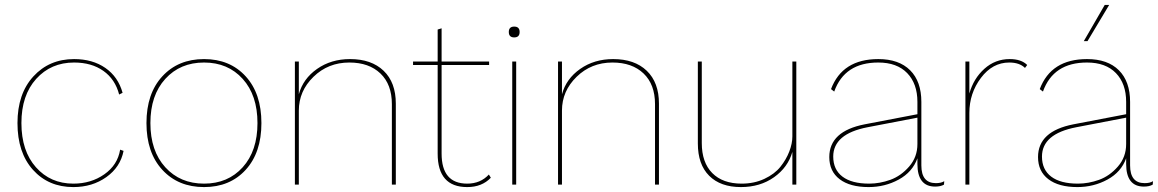

<svg xmlns="http://www.w3.org/2000/svg" viewBox="-20 -750 4705 780"><path d="M281 -510Q356 -510 408 -474Q460 -438 478 -373L464 -366Q448 -428 400 -462Q352 -496 281 -496Q187 -496 127 -429.5Q67 -363 67 -250Q67 -137 126 -70.5Q185 -4 278 -4Q350 -4 404 -42Q458 -80 468 -142L482 -137Q469 -71 412 -30.5Q355 10 278 10Q177 10 114 -60Q51 -130 51 -250Q51 -369 115.5 -439.5Q180 -510 281 -510Z M639.5 -440Q704 -510 809 -510Q914 -510 978 -440Q1042 -370 1042 -250Q1042 -130 978 -60Q914 10 809 10Q704 10 639.5 -60Q575 -130 575 -250Q575 -370 639.5 -440ZM966 -429.5Q906 -496 809 -496Q712 -496 651.5 -429.5Q591 -363 591 -250Q591 -137 651.5 -70.5Q712 -4 809 -4Q906 -4 966 -70.5Q1026 -137 1026 -250Q1026 -363 966 -429.5Z M1402 -510Q1489 -510 1538.5 -462.5Q1588 -415 1588 -329V0H1572V-327Q1572 -407 1525.5 -451.5Q1479 -496 1399 -496Q1313 -496 1253.5 -438Q1194 -380 1194 -301V0H1178V-500H1194V-367Q1211 -430 1268 -470Q1325 -510 1402 -510Z M1966 -41 1974 -28Q1938 10 1878 10Q1758 10 1758 -126V-486H1658V-500H1758V-630L1774 -635V-500H1967V-486H1774V-126Q1774 -4 1878 -4Q1932 -4 1966 -41Z M2091 -620Q2091 -598 2069 -598Q2047 -598 2047 -620Q2047 -642 2069 -642Q2091 -642 2091 -620ZM2077 -500V0H2061V-500Z M2471 -510Q2558 -510 2607.5 -462.5Q2657 -415 2657 -329V0H2641V-327Q2641 -407 2594.5 -451.5Q2548 -496 2468 -496Q2382 -496 2322.5 -438Q2263 -380 2263 -301V0H2247V-500H2263V-367Q2280 -430 2337 -470Q2394 -510 2471 -510Z M2990 10Q2907 10 2861 -36Q2815 -82 2815 -167V-500H2831V-169Q2831 -90 2873.5 -47Q2916 -4 2993 -4Q3044 -4 3085.5 -23.5Q3127 -43 3150.5 -72.5Q3174 -102 3186.5 -134.5Q3199 -167 3199 -196V-500H3215V0H3199V-133Q3181 -70 3124.5 -30Q3068 10 2990 10Z M3782 -6Q3804 -6 3816 -14L3815 0Q3801 8 3779 8Q3707 8 3707 -84V-107Q3687 -51 3631 -20.5Q3575 10 3509 10Q3433 10 3391 -22Q3349 -54 3349 -112Q3349 -217 3493 -245L3707 -286V-336Q3707 -410 3665.5 -453Q3624 -496 3548 -496Q3411 -496 3369 -378L3356 -388Q3402 -510 3548 -510Q3632 -510 3677.5 -464.5Q3723 -419 3723 -336V-78Q3723 -6 3782 -6ZM3511 -4Q3554 -4 3597 -19.5Q3640 -35 3673.5 -73.5Q3707 -112 3707 -165V-272L3504 -233Q3365 -206 3365 -114Q3365 -61 3402.5 -32.5Q3440 -4 3511 -4Z M3902 0V-500H3918V-370Q3935 -431 3979 -470.5Q4023 -510 4082 -510Q4129 -510 4153 -486L4144 -474Q4122 -496 4080 -496Q4012 -496 3965 -433.5Q3918 -371 3918 -291V0Z M4486 -730 4398 -583H4383L4468 -730ZM4630 -6Q4652 -6 4664 -14L4663 0Q4649 8 4627 8Q4555 8 4555 -84V-107Q4535 -51 4479 -20.5Q4423 10 4357 10Q4281 10 4239 -22Q4197 -54 4197 -112Q4197 -217 4341 -245L4555 -286V-336Q4555 -410 4513.5 -453Q4472 -496 4396 -496Q4259 -496 4217 -378L4204 -388Q4250 -510 4396 -510Q4480 -510 4525.5 -464.5Q4571 -419 4571 -336V-78Q4571 -6 4630 -6ZM4359 -4Q4402 -4 4445 -19.5Q4488 -35 4521.5 -73.5Q4555 -112 4555 -165V-272L4352 -233Q4213 -206 4213 -114Q4213 -61 4250.5 -32.5Q4288 -4 4359 -4Z"/></svg>

Font: Elaine Sans Thin
Style: Regular
Weight: 250
Designer: Wei Huang
Foundry: Wei Huang
Version: Version 2.001;December 24, 2019;FontCreator 12.0.0.2547 64-b